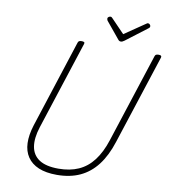

<svg xmlns="http://www.w3.org/2000/svg" viewBox="-135 -1489 1431 1622"><g transform="rotate(10 580.0 -678.5)"><path d="M463 19Q370 19 307 -7.5Q244 -34 210.5 -84Q177 -134 174.5 -203Q172 -272 199 -358L443 -1111Q446 -1121 453 -1125.5Q460 -1130 476 -1130Q490 -1130 496.5 -1125.5Q503 -1121 499 -1110L253 -353Q221 -254 233 -182.5Q245 -111 303 -73Q361 -35 468 -35Q566 -35 640 -68Q714 -101 767 -170.5Q820 -240 854 -345L1103 -1111Q1106 -1121 1113 -1125.5Q1120 -1130 1136 -1130Q1165 -1130 1159 -1110L909 -342Q870 -220 808.5 -140Q747 -60 661.5 -20.5Q576 19 463 19ZM1002 -1376Q1011 -1376 1017.5 -1368.5Q1024 -1361 1024 -1354Q1024 -1348 1022 -1344.5Q1020 -1341 1015 -1337L831 -1197Q821 -1190 814.5 -1187Q808 -1184 800 -1184Q793 -1184 787 -1187.5Q781 -1191 776 -1198L660 -1339Q658 -1344 656.5 -1348Q655 -1352 655 -1355Q655 -1365 663.5 -1370.5Q672 -1376 679 -1376Q686 -1376 689.5 -1373Q693 -1370 697 -1366L810 -1249L980 -1365Q988 -1370 992 -1373Q996 -1376 1002 -1376Z"/></g></svg>

Font: Playwrite CU ExtraLight
Style: Regular
Weight: 250
Designer: Veronika Burian, José Scaglione
Foundry: TypeTogether
Version: Version 1.002